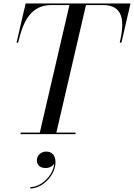

<svg xmlns="http://www.w3.org/2000/svg" viewBox="-20 -770 769 1102"><path d="M98.5 -9V0H413.5V-9H303.5L473.5 -741H570.5C687.5 -741 697 -652 667.5 -525H677L729 -750H127L75 -525H84C113 -651 158.5 -741 275.5 -741H378.5L208.5 -9ZM191.5 149.5C191.5 174 207 194.5 241.5 194.5C262.5 194.5 281.5 184.5 291 169C286 237.5 216 304 154 304V311.5C226 311.5 298.5 233.5 298.5 161.5C298.5 119.5 276.5 100 245 100C214.5 100 191.5 123.5 191.5 149.5Z"/></svg>

Font: Bodoni* 24pt
Style: Italic
Weight: 400
Italic angle: -13°
Version: Version 2.3